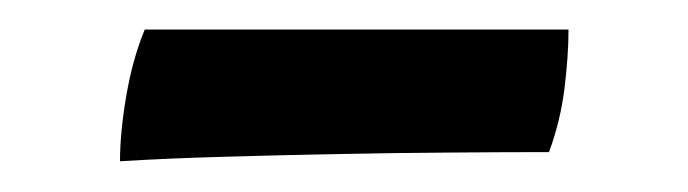

<svg xmlns="http://www.w3.org/2000/svg" viewBox="-20 -320 459 128"><path d="M359 -300.3Q359 -282.7 356.3 -260.8Q353.5 -238.8 346 -218.6Q316.9 -218.6 280.7 -218.3Q244.6 -218.1 205.9 -217.3Q167.3 -216.6 130 -215.5Q92.7 -214.5 60 -212.5Q60 -231.6 64.2 -256.3Q68.5 -281 76.5 -300.3Z"/></svg>

Font: Vollkorn
Style: Regular
Weight: 400
Designer: Friedrich Althausen
Foundry: Friedrich Althausen
Version: Version 5.001